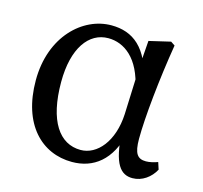

<svg xmlns="http://www.w3.org/2000/svg" viewBox="-80 -576 713 676"><g transform="rotate(15 276.5 -237.5)"><path d="M236.3 13.1C313.8 13.1 375.9 -31.8 399.1 -136.4L379.1 -135.6C385.1 -17.3 414.3 13.1 456.9 13.1C491.8 13.1 522.5 -9.3 538.6 -39.7L530.3 -65.3C516.5 -60.3 500.8 -56.4 487.7 -56.4C456.8 -56.4 443.8 -72.7 443.8 -127.1C443.8 -204.9 458.8 -350.1 479.7 -476.4L464.6 -486.5L386.6 -468.2L379.7 -375.2L372.8 -197.9C367.9 -96.8 314.8 -35.6 254.9 -35.6C177.5 -35.6 127.2 -107.2 127.2 -249.5C127.2 -372.8 177.5 -441.1 248.3 -441.1C306.3 -441.1 364.8 -399.8 386.1 -292.4L408.6 -321.6C384.3 -444.7 325.4 -487.7 247.1 -487.7C143.4 -487.7 39.4 -392.4 39.4 -232.1C39.4 -71.3 126 13.1 236.3 13.1Z"/></g></svg>

Font: Source Serif Variable
Style: Regular
Weight: 389
Designer: Frank Grießhammer
Foundry: Adobe Systems Incorporated
Version: Version 3.001;hotconv 1.0.111;makeotfexe 2.5.65597